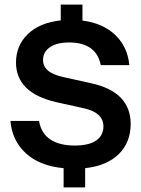

<svg xmlns="http://www.w3.org/2000/svg" viewBox="-20 -745 615 840"><path d="M258.3 75V-9.2Q152.5 -19.2 92.5 -75Q32.5 -130.8 25.8 -215.8H150.8Q160 -161.7 200 -135Q240 -108.3 306.7 -108.3Q369.2 -108.3 400.8 -130.4Q432.5 -152.5 432.5 -192.5Q432.5 -222.5 410 -242.9Q387.5 -263.3 338.3 -273.3L228.3 -297.5Q137.5 -318.3 93.8 -362.1Q50 -405.8 50 -470.8Q50 -545.8 101.7 -595.8Q153.3 -645.8 245.8 -655.8V-725H340.8V-655Q430.8 -643.3 484.6 -591.7Q538.3 -540 545.8 -460H420.8Q411.7 -508.3 377.1 -533.8Q342.5 -559.2 282.5 -559.2Q228.3 -559.2 198.3 -538.3Q168.3 -517.5 168.3 -482.5Q168.3 -455 190 -436.2Q211.7 -417.5 258.3 -407.5L375 -381.7Q465 -362.5 508.3 -317.5Q551.7 -272.5 551.7 -202.5Q551.7 -122.5 500 -71.2Q448.3 -20 352.5 -9.2V75Z"/></svg>

Font: Funnel Display Light SemiBold
Style: Regular
Weight: 600
Version: Version 1.000